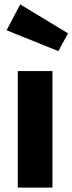

<svg xmlns="http://www.w3.org/2000/svg" viewBox="-20 -855 330 875"><path d="M219 0H61V-531H219ZM290 -703 246 -622 10 -717 72 -835Z"/></svg>

Font: FiraGOUPP
Style: Bold
Weight: 700
Designer: bBox Type
Foundry: bBox Type GmbH
Version: Version 1.001